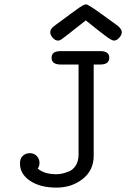

<svg xmlns="http://www.w3.org/2000/svg" viewBox="-20 -844 575 875"><path d="M209 -697Q209 -713 229 -727Q322 -796 342.5 -810Q363 -824 371 -824H373Q382 -824 447 -777Q488 -747 517 -726Q535 -711 535 -698Q535 -685 523.5 -672Q512 -659 499 -659Q494 -659 483.5 -665Q473 -671 458 -682.5Q443 -694 430 -704Q417 -714 398.5 -729Q380 -744 371 -751Q264 -666 256 -662Q250 -659 245 -659Q231 -659 220 -672Q209 -685 209 -697ZM71 -99Q71 -122 84 -134Q97 -146 116 -146Q135 -146 147.5 -133Q160 -120 160 -102Q160 -86 152 -76Q181 -50 237 -50Q249 -50 261.5 -52.5Q274 -55 293.5 -62.5Q313 -70 325.5 -90Q338 -110 338 -140V-550H256Q215 -550 215 -581Q215 -611 256 -611H437Q478 -611 478 -581Q478 -550 437 -550H407V-134Q407 -68 357 -28.5Q307 11 237 11Q163 11 117 -20Q71 -51 71 -99Z"/></svg>

Font: CMU Typewriter Text
Style: Regular
Weight: 500
Monospace: yes
Version: Version 0.7.0